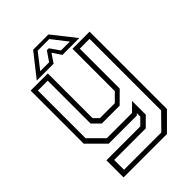

<svg xmlns="http://www.w3.org/2000/svg" viewBox="-257 -808 1118 1118"><g transform="rotate(-45 301.5 -249.0)"><path d="M158 0 55 -103V-540H196.5V-172L227 -141.5H349.5L399.5 -191.5V-540H540.5V97L437.5 200H80V59H359L399.5 18.5V-10L389.5 0ZM113.5 170.5H420.5L510.5 79V-510.5H430V-181.5L359.5 -111.5H212.5L166 -158V-510.5H85V-118L172.5 -30.5H380.5L430 -80V33L373.5 89.5H113.5ZM233.5 -698H359.5L471.5 -556H333L296.5 -610L260 -556H121.5ZM248.5 -675.5 174.5 -580.5H247.5L288 -639.5H304L345 -580.5H418L344 -675.5Z"/></g></svg>

Font: Tourney Thin Light
Style: Regular
Weight: 300
Version: Version 1.015